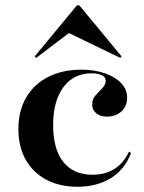

<svg xmlns="http://www.w3.org/2000/svg" viewBox="-20 -691 542 722"><path d="M271 11.3Q204.8 11.3 154.8 -14.9Q104.8 -41.1 77 -89.9Q49.2 -138.7 49.2 -205.6Q49.2 -274.2 78.6 -324.6Q108.1 -375 161.7 -402Q215.3 -429 286.3 -429Q335.5 -429 374.6 -415.3Q413.7 -401.6 435.9 -378.2Q458.1 -354.8 458.1 -322.6Q458.1 -291.9 436.7 -272.2Q415.3 -252.4 382.3 -252.4Q357.3 -252.4 341.9 -264.9Q326.6 -277.4 326.6 -298.4Q326.6 -318.5 339.5 -332.7Q352.4 -346.8 364.9 -359.7Q377.4 -372.6 377.4 -387.9Q377.4 -400.8 362.9 -408.1Q348.4 -415.3 324.2 -415.3Q256.5 -415.3 218.1 -362.9Q179.8 -310.5 179.8 -221Q179.8 -129.8 218.1 -81.9Q256.5 -33.9 328.2 -33.9Q374.2 -33.9 408.9 -54.8Q443.5 -75.8 465.3 -121L472.6 -115.3Q448.4 -52.4 396 -20.6Q343.5 11.3 271 11.3ZM116.1 -473.4 110.5 -479 269.4 -671H278.2L437.1 -479L432.3 -473.4L215.3 -578.2L259.7 -582.3Z"/></svg>

Font: Playfair 144pt SemiExpanded ExtraBold
Style: Regular
Weight: 800
Width: 6
Designer: Claus Eggers Sørensen
Foundry: Claus Eggers Sørensen
Version: Version 2.203